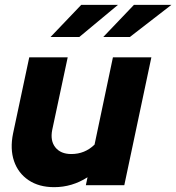

<svg xmlns="http://www.w3.org/2000/svg" viewBox="-20 -766 729 794"><path d="M204 8Q141 8 98 -21Q55 -50 38 -100Q21 -150 34 -214L101 -529H260L196 -229Q187 -184 209 -156.5Q231 -129 275 -129Q331 -129 371 -168L447 -529H606L494 0H335L342 -33Q278 8 204 8ZM316 -746H468L308 -613H189ZM534 -746H689L517 -613H407Z"/></svg>

Font: Red Hat Display Black
Style: Italic
Weight: 900
Italic angle: -12°
Designer: Pentagram, MCKL
Foundry: Pentagram, MCKL
Version: Version 1.023; ttfautohint (v1.8.3)